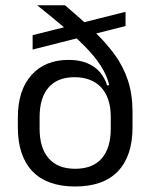

<svg xmlns="http://www.w3.org/2000/svg" viewBox="-20 -682 560 715"><path d="M260 12.5Q155 12.5 100.8 -44.2Q46.5 -101 46.5 -207.5V-244.5Q46.5 -346 97.2 -402.5Q148 -459 235.5 -459Q274 -459 303 -447.5Q332 -436 351 -414.5Q370 -393 379 -363.5L400 -368.5L392.5 -250.5Q392 -285.5 382.5 -312.5Q373 -339.5 355.8 -357.5Q338.5 -375.5 313.8 -385Q289 -394.5 258 -394.5Q194 -394.5 160.8 -356.2Q127.5 -318 127.5 -246V-203Q127.5 -130.5 161.5 -92Q195.5 -53.5 260 -53.5Q325 -53.5 358.8 -92Q392.5 -130.5 392.5 -203Q392.5 -221.5 392.5 -238.5Q392.5 -255.5 392.5 -277Q392 -297 392 -310Q392 -323 391.5 -341Q386 -382 366.2 -418.5Q346.5 -455 312.5 -492Q278.5 -529 230 -570.5Q181.5 -612 119 -662V-662.5H222Q281.5 -612 328.2 -567.5Q375 -523 407.2 -478.5Q439.5 -434 456.5 -382.2Q473.5 -330.5 473.5 -265.5V-208Q473.5 -101 419.2 -44.2Q365 12.5 260 12.5ZM447.5 -585 101.5 -497.5V-551L447.5 -638Z"/></svg>

Font: Anek Kannada Medium
Style: Regular
Weight: 400
Version: Version 1.003